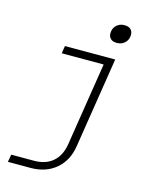

<svg xmlns="http://www.w3.org/2000/svg" viewBox="-135 -841 871 1107"><g transform="rotate(15 300.0 -287.5)"><path d="M448 -645Q426 -645 413.5 -657Q401 -669 401 -689Q401 -718 420 -736.5Q439 -755 466 -755H471Q493 -755 505.5 -743Q518 -731 518 -711Q518 -682 499 -663.5Q480 -645 453 -645ZM22 180 30 135H165Q235 135 278 98Q321 61 332 -10L410 -505H160L167 -550H467L382 -10Q368 79 308 129.5Q248 180 157 180Z"/></g></svg>

Font: JetBrains Mono Extra Light
Style: Italic
Weight: 200
Italic angle: -9°
Monospace: yes
Designer: Philipp Nurullin, Konstantin Bulenkov
Foundry: JetBrains
Version: 2.002